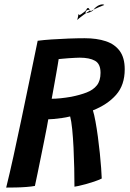

<svg xmlns="http://www.w3.org/2000/svg" viewBox="-20 -836 587 869"><path d="M8 13Q23.5 -49.5 41 -129Q58.5 -208.5 77 -296.8Q95.5 -385 114.2 -475.5Q133 -566 150.5 -651.5Q176.5 -655 213.5 -657.5Q250.5 -660 290.2 -661.5Q330 -663 363 -663Q418 -663 458.8 -649.5Q499.5 -636 522 -605.2Q544.5 -574.5 544.5 -522.5Q544.5 -451 505.5 -406.8Q466.5 -362.5 400.5 -336.5Q406.5 -317.5 412.2 -286Q418 -254.5 423 -217.2Q428 -180 431.8 -143Q435.5 -106 437.8 -75.5Q440 -45 440.5 -28Q425 -20.5 405.8 -14Q386.5 -7.5 368 -2.5Q349.5 2.5 335.8 5.5Q322 8.5 317 9Q317 -29 316 -75.2Q315 -121.5 312.8 -167.5Q310.5 -213.5 306.8 -251Q303 -288.5 297.5 -309Q279.5 -304.5 260 -301.8Q240.5 -299 224 -297.5Q207.5 -296 198.5 -296Q197 -286 192 -259.8Q187 -233.5 179.8 -197.8Q172.5 -162 164.8 -123.8Q157 -85.5 150 -51.2Q143 -17 138 5.5Q122.5 8.5 100 10.2Q77.5 12 53.2 12.5Q29 13 8 13ZM214 -389Q250.5 -389 302.5 -398Q342.5 -406 372.2 -417.5Q402 -429 418.5 -449.8Q435 -470.5 435 -506.5Q435 -547 410 -561Q385 -575 340.5 -575Q332.5 -575 318.8 -574.2Q305 -573.5 290 -572.5Q275 -571.5 262.8 -570.2Q250.5 -569 245.5 -568.5Q244.5 -560 241.2 -541.5Q238 -523 234 -500Q230 -477 225.8 -454Q221.5 -431 218.5 -413.5Q215.5 -396 214 -389ZM387 -788.5Q385 -794 383 -796.8Q381 -799.5 378.8 -799.8Q376.5 -800 374.2 -797.8Q372 -795.5 370 -790.5Q368 -787.5 361.2 -782Q354.5 -776.5 348 -772.2Q341.5 -768 340 -767.5Q337.5 -771.5 336.2 -771.8Q335 -772 334.5 -768.8Q334 -765.5 333 -759.5Q332 -753.5 329.5 -745.5Q331.5 -748 339.5 -754.5Q347.5 -761 360 -770Q372.5 -779 387 -788.5ZM452 -813.5Q449 -816.5 442.8 -816.2Q436.5 -816 428.8 -812.8Q421 -809.5 413.8 -803.5Q406.5 -797.5 401 -789Q395.5 -784 388.2 -781.2Q381 -778.5 375.2 -777.2Q369.5 -776 367.5 -776.5Q366.5 -782.5 369.5 -786.2Q372.5 -790 377.2 -791Q382 -792 385.8 -790.5Q389.5 -789 390 -784.5Q394 -788 410.8 -796Q427.5 -804 452 -813.5Z"/></svg>

Font: Grandstander Thin Medium
Style: Italic
Weight: 500
Italic angle: -15°
Version: Version 1.200